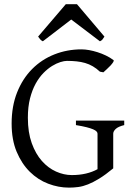

<svg xmlns="http://www.w3.org/2000/svg" viewBox="-20 -860 623 895"><path d="M508.8 -580.1Q512.2 -577.6 507.8 -570.6Q503.4 -563.5 495.4 -554.7Q487.3 -545.9 477.8 -537.4Q468.3 -528.8 461.9 -522.9L445.8 -525.9Q429.7 -541 412.6 -551Q395.5 -561 376.7 -566.4Q357.9 -571.8 336.9 -574Q315.9 -576.2 292 -576.2Q279.8 -576.2 261.5 -570.6Q243.2 -564.9 222.9 -552.5Q202.6 -540 182.6 -519.8Q162.6 -499.5 146.2 -470Q129.9 -440.4 119.9 -401.1Q109.9 -361.8 109.9 -311Q109.9 -243.2 127.9 -192.9Q146 -142.6 175.3 -109.6Q204.6 -76.7 241.2 -60.3Q277.8 -43.9 314.9 -43.9Q350.6 -43.9 380.6 -51Q410.6 -58.1 434.6 -71.3V-236.8Q434.6 -242.2 429.9 -247.3Q425.3 -252.4 413.8 -257.3Q402.3 -262.2 383.1 -267.1Q363.8 -272 334 -276.9V-297.9H559.1V-276.9Q531.2 -270 519.5 -259Q507.8 -248 507.8 -236.8V-75.2Q471.7 -45.4 443.1 -27.8Q414.6 -10.3 390.6 -0.7Q366.7 8.8 345.2 11.7Q323.7 14.6 301.8 14.6Q252.4 14.6 204.6 -3.7Q156.7 -22 118.9 -59.3Q81.1 -96.7 57.6 -152.6Q34.2 -208.5 34.2 -284.2Q34.2 -365.2 59.8 -429.4Q85.4 -493.7 129.9 -538.3Q174.3 -583 233.6 -606.4Q293 -629.9 359.9 -629.9Q376 -629.9 395.3 -626.5Q414.6 -623 434.6 -616.7Q454.6 -610.4 473.9 -601.1Q493.2 -591.8 508.8 -580.1ZM466.8 -689.5Q460.9 -680.2 457.5 -675.8Q454.1 -671.4 445.8 -667.5L312 -769L179.7 -667.5Q175.8 -669.4 173.1 -671.4Q170.4 -673.3 168.2 -675.8Q166 -678.2 163.6 -681.6Q161.1 -685.1 157.7 -689.5L286.6 -840.3H338.9Z"/></svg>

Font: Gentium Plus Am
Style: Regular
Weight: 400
Designer: J. Victor Gaultney, Annie Olsen, Iska Routamaa, Becca Hirsbrunner
Foundry: SIL International
Version: Version 5.000